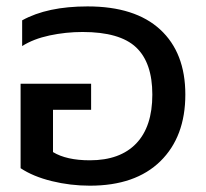

<svg xmlns="http://www.w3.org/2000/svg" viewBox="-20 -570 649 605"><path d="M263.2 15.1Q201.7 15.1 143.1 0.7Q84.5 -13.7 44.9 -40V-306.2H267.1V-224.1H147V-90.8Q189.5 -64.9 263.2 -64.9Q358.4 -64.9 409.2 -117.9Q460 -170.9 460 -272Q460 -372.6 408.7 -420.9Q357.4 -469.2 240.2 -469.2Q187.5 -469.2 136.2 -458.3Q85 -447.3 49.8 -424.8V-505.9Q128.9 -549.8 255.9 -549.8Q405.8 -549.8 484.9 -476.8Q564 -403.8 564 -272Q564 -139.2 485.4 -62Q406.7 15.1 263.2 15.1Z"/></svg>

Font: Prompt
Style: Regular
Weight: 400
Designer: Katatrad Team
Foundry: CadsonDemak
Version: Version 1.000;PS 001.000;hotconv 1.0.88;makeotf.lib2.5.64775